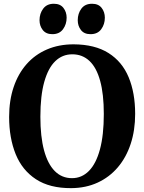

<svg xmlns="http://www.w3.org/2000/svg" viewBox="-20 -988 766 1020"><path d="M358 11.5Q244 12 171 -35.8Q98 -83.5 63.2 -169.2Q28.5 -255 28.5 -367Q28.5 -454.5 52.5 -525.5Q76.5 -596.5 121.2 -647.2Q166 -698 229.2 -725.2Q292.5 -752.5 371 -752.5Q484 -752 556.5 -706.2Q629 -660.5 663.5 -577.5Q698 -494.5 698 -383Q698 -295.5 674.2 -223.5Q650.5 -151.5 605.8 -99Q561 -46.5 498.5 -17.8Q436 11 358 11.5ZM362.5 -41.5Q414.5 -41.5 452.5 -80Q490.5 -118.5 511 -194.5Q531.5 -270.5 531.5 -382.5Q531.5 -487.5 512.2 -558Q493 -628.5 455.5 -664Q418 -699.5 364 -699.5Q311.5 -699.5 273.8 -663.2Q236 -627 215.2 -553.2Q194.5 -479.5 194.5 -367.5Q194.5 -262 214 -189.5Q233.5 -117 271 -79.2Q308.5 -41.5 362.5 -41.5ZM257.5 -806.5Q224.5 -806.5 207.2 -828.5Q190 -850.5 190 -880.5Q190 -916 209.5 -942Q229 -968 265.5 -968H266.5Q300 -968 317 -946Q334 -924 334 -894Q334 -859 314.8 -832.8Q295.5 -806.5 258.5 -806.5ZM460.5 -806.5Q427 -806.5 410 -828.5Q393 -850.5 393 -880.5Q393 -916 412.2 -942Q431.5 -968 468.5 -968H469.5Q503 -968 520 -946Q537 -924 537 -894Q537 -859 517.8 -832.8Q498.5 -806.5 461.5 -806.5Z"/></svg>

Font: Merriweather 48pt
Style: Bold
Weight: 700
Version: Version 2.100